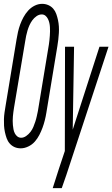

<svg xmlns="http://www.w3.org/2000/svg" viewBox="-40 -763 584 998"><path d="M68 8Q50 8 35.5 1.5Q21 -5 10.5 -17Q0 -29 -5.5 -44.5Q-11 -60 -14.5 -76.5Q-18 -93 -19 -109.5Q-20 -126 -19.5 -143.5Q-19 -161 -16.5 -178Q-14 -195 -11 -213L46 -558Q49 -577 53.5 -597Q58 -617 65 -636Q72 -655 82 -673.5Q92 -692 106.5 -708Q121 -724 140 -733.5Q159 -743 179 -743Q196 -743 211 -736.5Q226 -730 236.5 -718Q247 -706 252.5 -690.5Q258 -675 261.5 -658.5Q265 -642 266 -625.5Q267 -609 266 -591.5Q265 -574 263 -557Q261 -540 258 -522L201 -177Q198 -158 193 -138Q188 -118 181 -99Q174 -80 164.5 -61.5Q155 -43 141 -27Q127 -11 107 -1.5Q87 8 68 8ZM70 -47Q83 -47 96 -56Q109 -65 118.5 -77.5Q128 -90 133.5 -103.5Q139 -117 143.5 -130.5Q148 -144 151 -158Q154 -172 157 -186L214 -531Q216 -543 217 -554.5Q218 -566 219 -577.5Q220 -589 220 -600Q220 -611 219.5 -622Q219 -633 216.5 -644Q214 -655 209 -665Q204 -675 196 -681.5Q188 -688 177 -688Q163 -688 150 -679Q137 -670 128 -657.5Q119 -645 113 -631.5Q107 -618 103 -604.5Q99 -591 96 -577Q93 -563 91 -549L33 -204Q31 -192 29.5 -180.5Q28 -169 27 -157.5Q26 -146 26 -135Q26 -124 27 -113Q28 -102 30 -91Q32 -80 37 -70Q42 -60 50.5 -53.5Q59 -47 70 -47ZM234 215Q242 190 250 165Q258 140 266 115L297 22L298 -520H345L338 -89L477 -520H524L305 146L281 215Z"/></svg>

Font: Iosevka Light Oblique
Style: Regular
Weight: 300
Italic angle: -9°
Monospace: yes
Designer: Belleve Invis
Foundry: Belleve Invis
Version: Version 32.5.0; ttfautohint (v1.8.4)